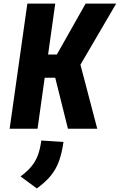

<svg xmlns="http://www.w3.org/2000/svg" viewBox="-20 -720 670 1074"><path d="M34 0 133 -700H289L249 -415H298L459 -700H630L430 -358L524 0H360L289 -285H230L190 0ZM186 334 95 267Q134 238 157 209.5Q180 181 192.5 146.5Q205 112 211 66L335 74Q327 133 311 178.5Q295 224 265.5 261Q236 298 186 334Z"/></svg>

Font: Finlandica
Style: Bold Italic
Weight: 700
Italic angle: -8°
Designer: Niklas Ekholm, Juho Hiilivirta, Jaakko Suomalainen
Foundry: Helsinki Type Studio
Version: Version 1.064; ttfautohint (v1.8.4.7-5d5b)